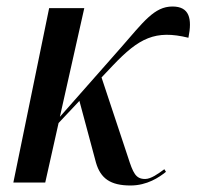

<svg xmlns="http://www.w3.org/2000/svg" viewBox="-20 -561 604 590"><path d="M21 0H119L160 -183L224 -251L275 -61C289 -13 319 9 381 9C432 9 469 -16 490 -33L485 -41C466 -27 444 -11 426 -11C397 -11 389 -29 373 -79L292 -323L327 -360C407 -444 457 -470 559 -445C571 -504 562 -541 510 -541C454 -541 421 -494 351 -414L164 -202L239 -536H131Z"/></svg>

Font: Noto Serif Display Condensed Medium
Style: Italic
Weight: 500
Width: 3
Italic angle: -12°
Designer: Monotype Design Team
Foundry: Monotype Imaging Inc.
Version: Version 2.009